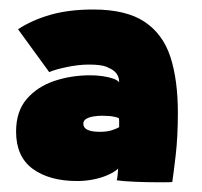

<svg xmlns="http://www.w3.org/2000/svg" viewBox="-20 -736 415 394"><path d="M219.5 -366Q220.5 -368 221.2 -375.5Q222 -383 222.5 -390Q215 -383 201.5 -377Q188 -371 171.8 -367.8Q155.5 -364.5 138.5 -364.5Q81.5 -364.5 47.2 -389.5Q13 -414.5 13 -466Q13 -507.5 34.8 -532.8Q56.5 -558 91.2 -569.8Q126 -581.5 165.5 -581.5Q177.5 -581.5 190 -579.8Q202.5 -578 212 -574.8Q221.5 -571.5 224.5 -567Q224.5 -581 215 -589.5Q210 -594 198.8 -598.8Q187.5 -603.5 162.5 -603.5Q141 -603.5 116.2 -598.2Q91.5 -593 81 -588L17 -676Q46 -695 84 -705.8Q122 -716.5 171 -716.5Q239 -716.5 276.8 -691.2Q314.5 -666 329.8 -618.8Q345 -571.5 345 -504.5Q345 -456 340.5 -417.2Q336 -378.5 333.5 -362.5Q331 -362 319 -362Q307 -362 300 -362Q281 -362 256.8 -363Q232.5 -364 219.5 -366ZM185 -465.5Q199 -465.5 208.8 -468.5Q218.5 -471.5 224.5 -475Q224.5 -476 224.5 -478Q224.5 -480 224.5 -480.5Q224.5 -482 224.5 -486.8Q224.5 -491.5 224 -493.5Q221 -495 215.5 -496.2Q210 -497.5 203.2 -498Q196.5 -498.5 189.5 -498.5Q180.5 -498.5 171.5 -497Q162.5 -495.5 156.8 -492Q151 -488.5 151 -482Q151 -474 159.2 -469.8Q167.5 -465.5 185 -465.5Z"/></svg>

Font: Grandstander Thin Black
Style: Regular
Weight: 900
Version: Version 1.200